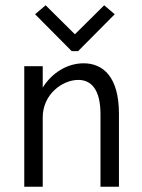

<svg xmlns="http://www.w3.org/2000/svg" viewBox="-20 -708 540 728"><path d="M153 -688 113 -654 252 -514H276L415 -654L375 -688L264 -578ZM72 0H142V-263C142 -350 216 -405 277 -405C324 -405 361 -371 361 -275V0H431V-277C431 -415 372 -468 297 -468C235 -468 177 -432 142 -376V-457H72Z"/></svg>

Font: Inconsolata Thin
Style: Regular
Weight: 100
Monospace: yes
Designer: Raph Levien, Cyreal, Brenton Simpson
Foundry: Raph Levien, Cyreal, Google
Version: Version 3.100